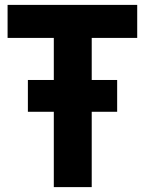

<svg xmlns="http://www.w3.org/2000/svg" viewBox="-20 -765 592 785"><path d="M459 -308V-438H355V-610H541V-745H11V-610H200V-438H94V-308H200V0H355V-308Z"/></svg>

Font: Plus Jakarta Sans ExtraBold
Style: Regular
Weight: 800
Designer: Gumpita Rahayu
Foundry: Tokotype
Version: Version 2.071;gftools[0.9.30]